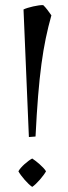

<svg xmlns="http://www.w3.org/2000/svg" viewBox="-20 -716 266 751"><path d="M160 -46C150 -63 120 -87 106 -96C89 -87 61 -63 52 -46C61 -29 89 4 106 15C123 4 151 -29 160 -46ZM93 -180 119 -182C131 -424 148 -538 181 -656C172 -669 159 -687 149 -696C131 -697 88 -687 72 -679Z"/></svg>

Font: Almendra
Style: Regular
Weight: 400
Designer: Ana Sanfelippo
Foundry: Ana Sanfelippo
Version: Version 1.003